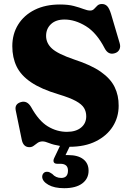

<svg xmlns="http://www.w3.org/2000/svg" viewBox="-20 -736 673 983"><path d="M433.5 138Q433.5 179 401 203.2Q368.5 227.5 308.5 227.5Q258 227.5 227.8 210.2Q197.5 193 196 170Q196 158 202.8 150.8Q209.5 143.5 219.5 143.5Q228 143 234.5 146.5Q241 150 247.5 154.5Q265.5 175 293.5 175Q328 175 328 137Q328 102.5 288.5 102.5H273Q259 102.5 255.2 94Q251.5 85.5 257.5 73L287 11Q253.5 5.5 232 -3.2Q210.5 -12 198.5 -12Q183.5 -12 173 -4.8Q162.5 2.5 153 10Q143.5 17.5 130.5 17.5Q98.5 17.5 91 -22.5L60.5 -171Q54 -203 86 -213Q118.5 -223.5 139.5 -187.5Q178.5 -117 224.8 -89Q271 -61 322.5 -61Q368.5 -61 395 -82.8Q421.5 -104.5 421.5 -140.5Q421.5 -164.5 410.2 -183.2Q399 -202 368.5 -218.8Q338 -235.5 280 -253Q191 -279.5 139 -314.8Q87 -350 65 -395.8Q43 -441.5 43 -499.5Q43 -562 73 -610.2Q103 -658.5 157.8 -685.8Q212.5 -713 287 -713Q329.5 -713 358.5 -705.2Q387.5 -697.5 407.5 -689.8Q427.5 -682 442 -682Q454 -682 461.8 -690.2Q469.5 -698.5 478.2 -707Q487 -715.5 502 -715.5Q518 -715.5 528.8 -704.5Q539.5 -693.5 548.5 -664.5L592.5 -515.5Q598.5 -496.5 591 -482Q583.5 -467.5 566 -463Q534 -454 516 -488.5Q475 -568 419.8 -602Q364.5 -636 310 -636Q266 -636 241 -612.5Q216 -589 216 -552.5Q216 -515 246 -487.5Q276 -460 359.5 -431.5Q446 -403.5 496 -368.5Q546 -333.5 567 -290.2Q588 -247 587.5 -194.5Q587.5 -136 557.5 -88.5Q527.5 -41 471.2 -12.8Q415 15.5 336 15.5L315.5 58Q322 58 329.5 58Q379 58 406.2 79Q433.5 100 433.5 138Z"/></svg>

Font: Fraunces 9pt Soft
Style: Bold
Weight: 700
Version: Version 1.000;[b76b70a41]